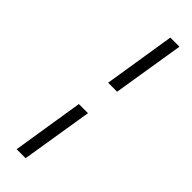

<svg xmlns="http://www.w3.org/2000/svg" viewBox="-300 -813 923 923"><g transform="rotate(45 161.5 -352.0)"><path d="M158 -438 216 -803H278L219 -438ZM73 99 131 -266H193L134 99Z"/></g></svg>

Font: Bitter
Style: Italic
Weight: 400
Italic angle: -9°
Designer: Sol Matas, and Bitter project Authors
Foundry: Sol Matas
Version: Version 2.001